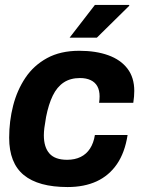

<svg xmlns="http://www.w3.org/2000/svg" viewBox="-20 -743 596 775"><path d="M253 12Q135 12 76 -36.5Q17 -85 17 -187Q17 -254 33 -316.5Q49 -379 82.5 -429Q116 -479 170 -508.5Q224 -538 300 -538Q367 -538 417 -520Q467 -502 494.5 -466Q522 -430 522 -376Q522 -365 521 -353Q520 -341 518 -328H380Q381 -335 381.5 -341.5Q382 -348 382 -354Q382 -378 373 -394.5Q364 -411 346 -419.5Q328 -428 303 -428Q264 -428 237 -410Q210 -392 193 -357Q176 -322 166 -271Q161 -243 159 -226.5Q157 -210 157 -197Q157 -149 179.5 -123.5Q202 -98 251 -98Q282 -98 305.5 -109.5Q329 -121 343.5 -143.5Q358 -166 363 -198H495Q484 -127 452 -80.5Q420 -34 370 -11Q320 12 253 12ZM261 -591 363 -723H501L502 -720L371 -591Z"/></svg>

Font: Archivo VF Beta
Style: Italic
Weight: 400
Italic angle: -10°
Designer: Hector Gatti
Foundry: Omnibus-Type
Version: Version 1.002